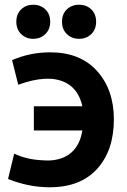

<svg xmlns="http://www.w3.org/2000/svg" viewBox="-20 -767 535 811"><path d="M328 -216H123V-318H328Q307 -411 223 -430Q199 -436 167 -434Q121 -432 57 -409L31 -513Q107 -546 192 -546Q319 -546 390 -467Q461 -388 461 -263Q461 -132 390.5 -54Q320 24 190 24Q101 24 14 -11L40 -118Q93 -93 159 -90Q194 -87 220 -93Q311 -113 328 -216ZM192 -675Q192 -643 171.5 -623Q151 -603 120 -603Q90 -603 69.5 -623Q49 -643 49 -675Q49 -708 69.5 -727.5Q90 -747 120 -747Q151 -747 171.5 -727.5Q192 -708 192 -675ZM386 -675Q386 -643 365.5 -623Q345 -603 314 -603Q283 -603 262.5 -623Q242 -643 242 -675Q242 -708 262.5 -727.5Q283 -747 314 -747Q345 -747 365.5 -727.5Q386 -708 386 -675Z"/></svg>

Font: Repo
Style: DemiBold
Weight: 600
Designer: Stefan Peev
Foundry: Context Ltd
Version: Version 001.000